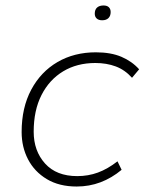

<svg xmlns="http://www.w3.org/2000/svg" viewBox="-20 -671 554 701"><path d="M260 10Q196 10 151 -17Q106 -44 82.5 -89Q59 -134 59 -189Q59 -278 94 -343.5Q129 -409 190 -444.5Q251 -480 330 -480Q385 -480 423.5 -463.5Q462 -447 488 -418L462 -387Q436 -416 402.5 -428.5Q369 -441 328 -441Q261 -441 210.5 -410.5Q160 -380 131.5 -324Q103 -268 103 -190Q103 -120 144.5 -74Q186 -28 262 -28Q302 -28 337.5 -41Q373 -54 409 -82L424 -51Q388 -21 347 -5.5Q306 10 260 10ZM353 -597Q340 -597 333 -603.5Q326 -610 326 -621Q326 -636 334.5 -643.5Q343 -651 358 -651Q371 -651 377.5 -644.5Q384 -638 384 -627Q384 -613 376 -605Q368 -597 353 -597Z"/></svg>

Font: Gantari ExtraLight
Style: Italic
Weight: 250
Italic angle: -10°
Designer: Anugrah Pasau
Foundry: Lafontype
Version: Version 1.000